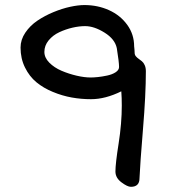

<svg xmlns="http://www.w3.org/2000/svg" viewBox="-20 -699 701 752"><path d="M432.1 -27.3Q432.1 -58.1 444.6 -137Q457 -215.8 457 -285.6Q457 -315.9 455.1 -341.3Q392.6 -310.5 336.4 -310.5Q298.3 -310.5 261.2 -317.1Q224.1 -323.7 187.3 -338.9Q150.4 -354 122.8 -376.7Q95.2 -399.4 77.9 -434.6Q60.5 -469.7 60.5 -512.7Q60.5 -543.5 79.1 -571Q97.7 -598.6 126.2 -617.9Q154.8 -637.2 189 -651.4Q223.1 -665.5 254.9 -672.4Q286.6 -679.2 310.5 -679.2Q362.8 -679.2 407 -659.2Q451.2 -639.2 478.3 -601.8Q505.4 -564.5 505.4 -517.1Q505.4 -516.6 505.9 -512.7Q506.3 -508.8 506.8 -502.9Q507.3 -497.1 507.3 -492.7Q507.3 -484.4 512 -478.8Q516.6 -473.1 522.9 -468.8Q529.3 -464.4 535.6 -459.2Q542 -454.1 546.6 -444.1Q551.3 -434.1 551.3 -419.9Q551.3 -328.1 540 -192.9Q528.8 -57.6 526.4 -1Q526.4 32.7 492.7 32.7Q479 32.7 455.6 15.1Q432.1 -2.4 432.1 -27.3ZM335.4 -395.5Q347.2 -395.5 363.5 -397.2Q379.9 -398.9 399.7 -403.1Q419.4 -407.2 432.9 -416Q446.3 -424.8 446.3 -436.5Q446.3 -455.6 437.5 -510.3Q430.2 -545.9 389.4 -571.3Q348.6 -596.7 313.5 -596.7Q290 -596.7 263.7 -590.6Q237.3 -584.5 212.2 -572.8Q187 -561 170.4 -540.8Q153.8 -520.5 153.8 -495.6Q153.8 -473.1 173.1 -453.6Q192.4 -434.1 220.9 -421.9Q249.5 -409.7 280 -402.6Q310.5 -395.5 335.4 -395.5Z"/></svg>

Font: Short Stack
Style: Regular
Weight: 400
Designer: James Grieshaber
Foundry: James Grieshaber
Version: Version 1.002